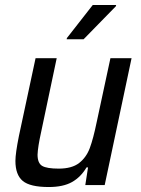

<svg xmlns="http://www.w3.org/2000/svg" viewBox="-20 -744 567 772"><path d="M42 -97Q42 -127 56 -197L123 -510H208L146 -216Q132 -153 131 -122Q131 -88 149.5 -77Q168 -66 216 -66Q269 -66 298 -88.5Q327 -111 341 -148.5Q355 -186 369 -254L424 -510H509L401 0H323L334 -71H328Q305 -32 269.5 -12Q234 8 176 8Q101 8 71.5 -16.5Q42 -41 42 -97ZM248 -586 249 -591 353 -724H447L446 -719L316 -586Z"/></svg>

Font: Saira Semi Condensed
Style: Italic
Weight: 400
Width: 4
Italic angle: -12°
Designer: Hector Gatti with collaboration of the Omnibus-Type team
Foundry: Omnibus-Type
Version: Version 1.001; ttfautohint (v1.8)